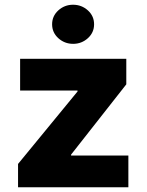

<svg xmlns="http://www.w3.org/2000/svg" viewBox="-20 -795 622 815"><path d="M524.9 0H56.6V-99.1L309.1 -406.7V-410.6H65.4V-545.4H516.1V-437L281.7 -138.7V-134.8H524.9ZM290.5 -608.9Q253.9 -608.9 227.1 -633.3Q201.2 -657.2 201.2 -691.9Q201.2 -726.6 227.1 -750.5Q253.9 -774.9 290 -774.9Q326.7 -774.9 353.5 -750.5Q379.4 -726.6 379.4 -691.9Q379.4 -657.2 353.5 -633.3Q326.7 -608.9 290.5 -608.9Z"/></svg>

Font: My Font
Style: Regular
Weight: 500
Designer: Rasmus Andersson
Foundry: rsms
Version: Version 0.001